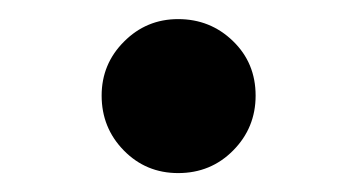

<svg xmlns="http://www.w3.org/2000/svg" viewBox="-20 -501 374 201"><path d="M166.5 -319.8Q132.8 -319.8 109.6 -343.5Q86.4 -367.2 86.4 -400.9Q86.4 -434.1 109.9 -457.5Q133.3 -481 166.5 -481Q200.2 -481 223.9 -458Q247.6 -435.1 247.6 -400.9Q247.6 -367.2 224.1 -343.5Q200.7 -319.8 166.5 -319.8Z"/></svg>

Font: Acari Sans Neue Black
Style: Regular
Weight: 900
Designer: Alfredo Marco Pradil
Foundry: Alfredo Marco Pradil
Version: Version 1.045;June 16, 2019;FontCreator 11.5.0.2425 64-bit; 